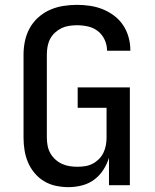

<svg xmlns="http://www.w3.org/2000/svg" viewBox="-20 -763 640 791"><path d="M262 8Q236 8 210 2.5Q184 -3 161.5 -16.5Q139 -30 122 -50.5Q105 -71 95 -95Q85 -119 81 -144.5Q77 -170 77 -196V-539Q77 -567 83 -595Q89 -623 103 -648Q117 -673 138.5 -692Q160 -711 186 -722.5Q212 -734 240.5 -738.5Q269 -743 297 -743Q324 -743 351 -739Q378 -735 403 -725Q428 -715 450 -698.5Q472 -682 487 -659.5Q502 -637 509.5 -610.5Q517 -584 517 -557Q517 -556 517 -555.5Q517 -555 517 -554H421Q421 -554 421 -554.5Q421 -555 421 -555Q421 -578 411 -599.5Q401 -621 383 -635Q365 -649 342.5 -654Q320 -659 297 -659Q281 -659 264.5 -656.5Q248 -654 233.5 -647Q219 -640 206.5 -628.5Q194 -617 186.5 -602.5Q179 -588 176 -571.5Q173 -555 173 -539V-196Q173 -180 176 -163.5Q179 -147 187 -132.5Q195 -118 207.5 -106.5Q220 -95 235 -88Q250 -81 266.5 -78.5Q283 -76 299 -76Q315 -76 331 -78.5Q347 -81 361.5 -88.5Q376 -96 387.5 -107.5Q399 -119 406 -133.5Q413 -148 416 -164Q419 -180 419 -196V-319H300V-403H515V0H429V-113Q421 -87 405.5 -63Q390 -39 367.5 -22.5Q345 -6 317.5 1Q290 8 262 8Z"/></svg>

Font: Iosevka Curly Medium Extended
Style: Regular
Weight: 500
Width: 7
Monospace: yes
Designer: Belleve Invis
Foundry: Belleve Invis
Version: Version 11.1.0; ttfautohint (v1.8.3)